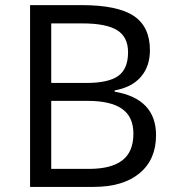

<svg xmlns="http://www.w3.org/2000/svg" viewBox="-20 -734 688 754"><path d="M98.1 -713.9H299.8Q441.9 -713.9 505.4 -671.4Q568.8 -628.9 568.8 -537.1Q568.8 -473.6 533.4 -432.4Q498 -391.1 430.2 -378.9V-374Q592.8 -346.2 592.8 -203.1Q592.8 -107.4 528.1 -53.7Q463.4 0 347.2 0H98.1ZM181.2 -408.2H317.9Q405.8 -408.2 444.3 -435.8Q482.9 -463.4 482.9 -528.8Q482.9 -588.9 439.9 -615.5Q397 -642.1 303.2 -642.1H181.2ZM181.2 -337.9V-70.8H330.1Q416.5 -70.8 460.2 -104.2Q503.9 -137.7 503.9 -209Q503.9 -275.4 459.2 -306.6Q414.6 -337.9 323.2 -337.9Z"/></svg>

Font: f1_56222 
Style: Regular
Weight: 400
Foundry: Ascender Corporation
Version: Version 1.10